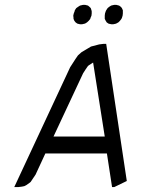

<svg xmlns="http://www.w3.org/2000/svg" viewBox="-20 -763 579 783"><path d="M38.1 0 266.1 -488.8 288.1 -522.9 297.9 -537.1 312 -549.8 338.9 -565.9 351.1 -573.2 384.8 -582 400.9 -584H413.1L497.1 -24.9L445.8 0H437L416 -137.2H165L125 -50.8L113.8 -34.2L105 -21L100.1 -17.1L86.9 -7.8L79.1 -3.9L69.8 -2L54.2 0ZM198.2 -206.1H407.2L359.9 -506.8V-507.8L357.9 -506.8L344.2 -498L338.9 -494.1L329.1 -480L318.8 -463.9ZM278.8 -699.2 280.8 -708 284.2 -716.8 285.2 -721.2 291 -730 297.9 -734.9 306.2 -740.2 310.1 -741.2 318.8 -743.2H327.1L335 -741.2L338.9 -740.2L345.2 -734.9L350.1 -730L353 -721.2L354 -716.8V-708L353 -699.2L349.1 -689.9L348.1 -686L341.8 -678.2L335 -671.9L327.1 -667L323.2 -666L314.9 -664.1H306.2L297.9 -666L294.9 -667L288.1 -671.9L283.2 -678.2L279.8 -686V-689.9ZM407.2 -686V-689.9V-699.2L408.2 -708L411.1 -716.8L413.1 -721.2L418.9 -730L424.8 -734.9L433.1 -740.2L437 -741.2L445.8 -743.2H454.1L461.9 -741.2L465.8 -740.2L473.1 -734.9L477.1 -730L481 -721.2V-716.8V-708L480 -699.2L477.1 -689.9L475.1 -686L469.2 -678.2L462.9 -671.9L454.1 -667L451.2 -666L441.9 -664.1H434.1L424.8 -666L421.9 -667L415 -671.9L411.1 -678.2Z"/></svg>

Font: Petahja
Style: Italic
Weight: 400
Designer: T. Christopher White
Version: Version 1.1